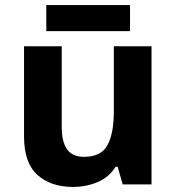

<svg xmlns="http://www.w3.org/2000/svg" viewBox="-20 -729 697 759"><path d="M579 -546V0H465L445 -70H437Q411 -28 365.5 -9Q320 10 269 10Q181 10 128 -37.5Q75 -85 75 -190V-546H224V-227Q224 -169 245 -139Q266 -109 312 -109Q380 -109 405 -155.5Q430 -202 430 -289V-546ZM494 -709V-606H163V-709Z"/></svg>

Font: Noto Sans New Tai Lue
Style: Regular
Weight: 400
Designer: Monotype Design Team
Foundry: Monotype Imaging Inc.
Version: Version 2.003